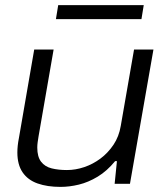

<svg xmlns="http://www.w3.org/2000/svg" viewBox="-20 -720 650 752"><path d="M217 12Q165 12 127 -1.5Q89 -15 68.5 -45Q48 -75 48 -123Q48 -136 49.5 -150Q51 -164 54 -179L114 -526H190L131 -186Q129 -174 127.5 -163Q126 -152 126 -142Q126 -106 141 -86.5Q156 -67 182.5 -60.5Q209 -54 242 -54Q276 -54 310 -65.5Q344 -77 373.5 -99Q403 -121 424.5 -153Q446 -185 453 -227L505 -526H581L489 0H429L438 -89H431Q399 -50 362.5 -28Q326 -6 289 3Q252 12 217 12ZM199 -645 208 -700H543L534 -645Z"/></svg>

Font: Archivo SemiExpanded Light
Style: Italic
Weight: 300
Width: 6
Italic angle: -10°
Designer: Hector Gatti
Foundry: Omnibus-Type
Version: Version 2.001